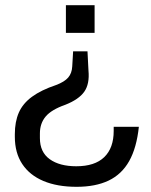

<svg xmlns="http://www.w3.org/2000/svg" viewBox="-20 -554 583 740"><path d="M317.2 -356.2 321 -282Q325.8 -230.6 304.9 -200.7Q284 -170.8 231.8 -150.2Q178.2 -131.4 156 -104.9Q133.8 -78.4 133.8 -39.8V-21.6Q133.8 32.4 171.7 59.6Q209.6 86.8 274 86.8Q345.4 86.8 381.8 51.6Q418.2 16.4 418.2 -49.4V-65.4H515.2Q506.6 15.8 477.9 66.8Q449.2 117.8 398.8 141.9Q348.4 166 275.2 166Q200.8 166 147.5 143.6Q94.2 121.2 65.7 78.1Q37.2 35 37.2 -27V-37Q37.2 -85 52.6 -120.1Q68 -155.2 103.3 -181.1Q138.6 -207 196.4 -226.4Q228.6 -238.6 242.8 -255.1Q257 -271.6 258.4 -298L261.8 -356.2ZM344.6 -534V-427.2H234V-534Z"/></svg>

Font: Mozilla Headline ExtraLight
Style: Regular
Weight: 200
Designer: Studio DRAMA
Foundry: Studio DRAMA
Version: Version 1.000